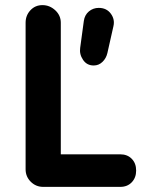

<svg xmlns="http://www.w3.org/2000/svg" viewBox="-20 -730 583 750"><path d="M148.8 0Q120.2 0 100.1 -20.1Q80 -40.2 80 -68.8V-641.2Q80 -669.8 98.8 -689.9Q117.5 -710 145.8 -710Q174 -710 195.8 -689.9Q217.5 -669.8 217.5 -641.2V-127.2H449.8Q477.5 -127.2 494.6 -109.7Q511.8 -92.2 511.8 -63.8Q511.8 -35.8 494.6 -17.9Q477.5 0 449.8 0ZM346 -474.2Q319.2 -474.2 304.4 -496.2Q289.5 -518.2 293.2 -543.2L307.5 -648.5Q310.8 -671.5 327.2 -685.4Q343.8 -699.2 365.8 -699.2Q396.2 -699.2 412.9 -676.6Q429.5 -654 423 -627.2L399.5 -522.8Q394.8 -502.2 380.2 -488.2Q365.8 -474.2 346 -474.2Z"/></svg>

Font: National Park
Style: Regular
Weight: 400
Designer: Andrea Herstowski, Ben Hoepner
Version: Version 1.009